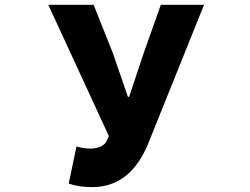

<svg xmlns="http://www.w3.org/2000/svg" viewBox="-20 -764 1040 798"><path d="M363.3 13.7Q307.6 13.7 265.6 -1L297.9 -155.3Q326.2 -146.5 354.5 -146.5Q405.3 -146.5 422.9 -176.8L432.6 -198.2L180.7 -744.1H369.1L449.2 -543L511.7 -361.3H516.6L577.1 -543L648.4 -744.1H828.1L598.6 -173.8Q524.4 13.7 363.3 13.7Z"/></svg>

Font: GenEi Gothic M Heavy
Style: Regular
Weight: 800
Designer: o_tamon (Modified); [Source Han Sans]
Ryoko NISHIZUKA  (kana & ideographs); Paul D. Hunt (Latin, Greek & Cyrillic); Wenl
Version: Version 1.1a;Original Version 1.004